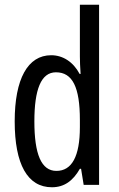

<svg xmlns="http://www.w3.org/2000/svg" viewBox="-20 -780 502 810"><path d="M199 10C251 10 288 -17 317 -68H322L333 0H398V-760H317V-542C317 -521 318 -498 320 -468H316C289 -519 245 -547 196 -547C97 -547 42 -447 42 -268C42 -87 96 10 199 10ZM218 -59C154 -59 125 -130 125 -268C125 -402 153 -475 216 -475C286 -475 317 -412 317 -274V-244C317 -120 283 -59 218 -59Z"/></svg>

Font: Noto Sans Sinhala ExtraCondensed
Style: Regular
Weight: 400
Width: 2
Designer: Jelle Bosma - Monotype Design Team
Foundry: Monotype Imaging Inc.
Version: Version 2.006